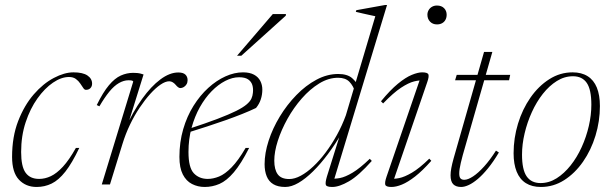

<svg xmlns="http://www.w3.org/2000/svg" viewBox="-20 -733 2434 763"><path d="M254 -427Q223.5 -427 190.5 -404.5Q157.5 -382 128.8 -341.8Q100 -301.5 82 -247.2Q64 -193 64 -129Q64 -71 81.8 -46.5Q99.5 -22 135.5 -22Q159 -22 182.2 -33Q205.5 -44 230 -70.5Q254.5 -97 281.5 -145H295Q266.5 -85 239.8 -51Q213 -17 185.2 -3.5Q157.5 10 125.5 10Q82.5 10 55.2 -19Q28 -48 28 -109.5Q28 -189.5 52.2 -252Q76.5 -314.5 114 -357.8Q151.5 -401 193.8 -423.2Q236 -445.5 272 -445.5Q309 -445.5 327.5 -433Q346 -420.5 346 -400.5Q346 -390 339.5 -383Q333 -376 321.5 -376Q315.5 -376 310.8 -383.5Q306 -391 299 -401Q292 -411.5 281.5 -419.2Q271 -427 254 -427Z M509.5 -409Q508 -412 503.5 -413Q499 -414 490.5 -414Q472 -414 452.8 -403Q433.5 -392 414.5 -368.8Q395.5 -345.5 375 -310.5L364.5 -315.5Q389.5 -366.5 412.8 -394.2Q436 -422 460 -432.8Q484 -443.5 509 -443.5Q517.5 -443.5 525.5 -442.8Q533.5 -442 540 -440.2Q546.5 -438.5 550.5 -437L483 -220.5H477Q508.5 -289.5 544.5 -339.8Q580.5 -390 617.5 -417.5Q654.5 -445 688.5 -445Q708 -445 716.8 -436.5Q725.5 -428 725.5 -414.5Q725.5 -405 721.2 -398Q717 -391 710.2 -387Q703.5 -383 696.5 -383Q692 -383 687.2 -386.8Q682.5 -390.5 678 -396Q673.5 -401.5 666.8 -405.8Q660 -410 652.5 -410Q637.5 -410 618 -396.8Q598.5 -383.5 577.2 -360Q556 -336.5 535 -305.2Q514 -274 496.5 -237.5Q479 -201 467 -162L417 0H384.5Z M930 -426Q903.5 -426 875.2 -411.5Q847 -397 821 -370.5Q795 -344 774.2 -307Q753.5 -270 741.2 -225Q729 -180 729 -129Q729 -67 750.2 -44.5Q771.5 -22 805.5 -22Q827 -22 850.5 -31.5Q874 -41 900.2 -67.8Q926.5 -94.5 956 -145H970Q938 -82 909.2 -48.2Q880.5 -14.5 852.2 -2.2Q824 10 793.5 10Q766 10 743 -1.8Q720 -13.5 706.5 -39.8Q693 -66 693 -109.5Q693 -168 708 -219.5Q723 -271 749 -312.5Q775 -354 807.8 -383.8Q840.5 -413.5 876 -429.5Q911.5 -445.5 945.5 -445.5Q972.5 -445.5 989.5 -436.2Q1006.5 -427 1014.5 -411.2Q1022.5 -395.5 1022.5 -377Q1022.5 -357 1016.5 -338.5Q1010.5 -320 997.5 -304Q972.5 -292 941.8 -279.8Q911 -267.5 876.2 -255.2Q841.5 -243 804.2 -230.8Q767 -218.5 729.5 -207L730.5 -221Q799.5 -243.5 845.2 -261Q891 -278.5 918.5 -292.2Q946 -306 960 -318Q974 -330 979 -341Q984 -352 985 -364Q987 -381 982.8 -395Q978.5 -409 966 -417.5Q953.5 -426 930 -426ZM922 -511.5 1064 -677H1116.5L1115.5 -670.5L939 -511.5Z M1393 -364Q1383.5 -393 1368 -408.5Q1352.5 -424 1323.5 -424Q1285.5 -424 1248.8 -401.5Q1212 -379 1179.5 -342Q1147 -305 1122.5 -261Q1098 -217 1084 -173.5Q1070 -130 1070 -94.5Q1070 -59 1083.8 -40.2Q1097.5 -21.5 1129.5 -21.5Q1151 -21.5 1175.5 -34.8Q1200 -48 1225.2 -71.8Q1250.5 -95.5 1274.2 -127.2Q1298 -159 1318.8 -196.5Q1339.5 -234 1354.5 -275L1471.5 -668.5Q1462.5 -670.5 1449.8 -673.2Q1437 -676 1422.8 -679.2Q1408.5 -682.5 1394 -686L1396 -692.5L1509.5 -713H1518L1305 -10.5L1293.5 -23.5Q1309.5 -21.5 1330.8 -25.5Q1352 -29.5 1381 -46.8Q1410 -64 1449.5 -102L1457.5 -93.5Q1405.5 -35 1366.8 -12.5Q1328 10 1300.5 10Q1277.5 10 1274.8 1.5Q1272 -7 1279 -31L1334 -206.5H1339.5Q1312.5 -160 1283 -120.5Q1253.5 -81 1223.8 -51.8Q1194 -22.5 1166 -6.2Q1138 10 1113.5 10Q1084.5 10 1066.2 -1Q1048 -12 1039.8 -32.5Q1031.5 -53 1031.5 -80.5Q1031.5 -124.5 1047.5 -173.8Q1063.5 -223 1092 -270Q1120.5 -317 1157.8 -355.2Q1195 -393.5 1237.5 -416.2Q1280 -439 1324 -439Q1360 -439 1379 -422.8Q1398 -406.5 1411 -379Z M1516 -30.5 1651.5 -425.5 1664.5 -413Q1648 -415 1625.8 -409.5Q1603.5 -404 1573.5 -384.2Q1543.5 -364.5 1502.5 -322L1494 -330.5Q1530.5 -375 1561.2 -400.2Q1592 -425.5 1616.5 -435.5Q1641 -445.5 1657.5 -445.5Q1679.5 -445.5 1682.5 -437Q1685.5 -428.5 1678 -407L1542 -10.5L1529 -23Q1544.5 -21 1566 -25.2Q1587.5 -29.5 1617 -46.8Q1646.5 -64 1686 -102.5L1694 -94Q1658.5 -54 1629.5 -31.5Q1600.5 -9 1577.2 0.5Q1554 10 1535.5 10Q1513.5 10 1511 0.8Q1508.5 -8.5 1516 -30.5ZM1678.5 -674.5Q1678.5 -684.5 1683.5 -693Q1688.5 -701.5 1697 -706.2Q1705.5 -711 1716.5 -711Q1734.5 -711 1744.8 -700.5Q1755 -690 1755 -674.5Q1755 -663.5 1750.5 -654.8Q1746 -646 1737.2 -641Q1728.5 -636 1716.5 -636Q1699.5 -636 1689 -647Q1678.5 -658 1678.5 -674.5Z M1788.5 -414 1795 -435.5H2007.5L2003 -414ZM1819 -116.5Q1814.5 -99.5 1811.2 -85.8Q1808 -72 1806.5 -61.8Q1805 -51.5 1805 -44Q1805 -29.5 1810 -24Q1815 -18.5 1825 -18.5Q1839.5 -18.5 1860 -32Q1880.5 -45.5 1904 -71.5Q1927.5 -97.5 1951 -134.5L1962.5 -127Q1940.5 -90 1919.2 -64Q1898 -38 1878.8 -21.8Q1859.5 -5.5 1842.8 2.2Q1826 10 1812.5 10Q1792 10 1781.2 -0.8Q1770.5 -11.5 1770.5 -36.5Q1770.5 -49 1773.5 -65.2Q1776.5 -81.5 1782.5 -103L1903.5 -526.5H1936.5Z M2255.5 -445.5Q2291 -445.5 2315.2 -430.2Q2339.5 -415 2351.8 -385Q2364 -355 2364 -311.5Q2364 -251.5 2346.5 -194Q2329 -136.5 2297 -90.5Q2265 -44.5 2222.2 -17.2Q2179.5 10 2129.5 10Q2094 10 2069.8 -5.2Q2045.5 -20.5 2033.2 -50.8Q2021 -81 2021 -124Q2021 -184 2038.5 -241.5Q2056 -299 2088 -345Q2120 -391 2162.8 -418.2Q2205.5 -445.5 2255.5 -445.5ZM2128 -5.5Q2162 -5.5 2192 -24.5Q2222 -43.5 2247.5 -75.5Q2273 -107.5 2291.5 -148.2Q2310 -189 2320 -232.5Q2330 -276 2330 -317Q2330 -377 2311.8 -403.5Q2293.5 -430 2257 -430Q2223 -430 2192.8 -411Q2162.5 -392 2137.2 -360Q2112 -328 2093.5 -287.2Q2075 -246.5 2064.8 -203Q2054.5 -159.5 2054.5 -118.5Q2054.5 -58.5 2073 -32Q2091.5 -5.5 2128 -5.5Z"/></svg>

Font: Newsreader 24pt ExtraLight
Style: Italic
Weight: 250
Italic angle: -17°
Designer: Hugues Gentile
Foundry: Production Type
Version: Version 1.003